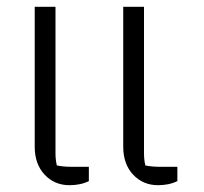

<svg xmlns="http://www.w3.org/2000/svg" viewBox="-20 -534 598 564"><path d="M82 -103V-514H143V-84Q143 -64 147 -48Q166 -44 190 -44H241V-2Q217 10 184 10Q140 10 111 -21Q82 -52 82 -103ZM342 -103V-514H403V-84Q403 -64 407 -48Q426 -44 450 -44H501V-2Q477 10 444 10Q400 10 371 -21Q342 -52 342 -103Z"/></svg>

Font: Athiti
Style: Regular
Weight: 400
Designer: CadsonDemak Team
Foundry: CadsonDemak
Version: Version 1.032